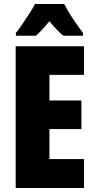

<svg xmlns="http://www.w3.org/2000/svg" viewBox="-20 -947 483 967"><path d="M403 0H59V-714H403V-570H229V-441H390V-297H229V-146H403ZM303 -927Q337 -862 398 -781V-767H299Q269 -791 229 -840Q185 -787 161 -767H60V-781Q74 -798 93 -826Q112 -854 130 -882Q148 -910 156 -927Z"/></svg>

Font: Noto Sans Gujarati UI ExtraCondensed Black
Style: Regular
Weight: 900
Width: 2
Designer: Jelle Bosma - Monotype Design Team, Universal Thirst
Foundry: Monotype Imaging Inc.
Version: Version 2.106; ttfautohint (v1.8.4.7-5d5b)